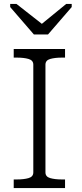

<svg xmlns="http://www.w3.org/2000/svg" viewBox="-20 -960 421 980"><path d="M153 -784H225L346 -924V-940H318L170 -819L217 -820L64 -940H32V-924ZM150 -80V-630Q150 -652 126 -659Q102 -666 65 -666H50V-710H312V-666H297Q260 -666 236 -659Q212 -652 212 -630V-80Q212 -58 236 -51Q260 -44 297 -44H312V0H50V-44H65Q102 -44 126 -51Q150 -58 150 -80Z"/></svg>

Font: Roboto Serif 20pt ExtraLight
Style: Regular
Weight: 250
Version: Version 1.008